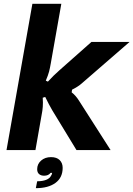

<svg xmlns="http://www.w3.org/2000/svg" viewBox="-20 -783 696 1002"><path d="M14 0 149 -763H300L245 -452Q241 -428 236 -409Q231 -390 219 -362L230 -357Q259 -389 291 -417L457 -564H656L407 -348Q388 -331 356 -315L354 -301Q375 -285 392 -258L557 0H379L253 -207Q236 -236 216 -277L203 -273Q204 -264 204 -248Q204 -224 201 -205Q198 -186 197 -182L165 0ZM174 163Q202 163 221 155.5Q240 148 247 133Q252 126 252 119H244Q233 134 210 134Q194 134 184 125.5Q174 117 174 100Q174 73 194.5 55Q215 37 246 37Q276 37 291.5 52.5Q307 68 307 93Q307 144 269.5 171.5Q232 199 167 199Z"/></svg>

Font: Open Sauce Sans ExBold Italic
Style: Regular
Weight: 800
Italic angle: -10°
Designer: Alfredo Marco Pradil
Foundry: Creative Sauce Fz LLC
Version: Version 1.477